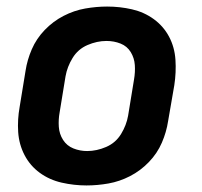

<svg xmlns="http://www.w3.org/2000/svg" viewBox="-20 -558 616 586"><path d="M244 8Q277 8 311 2Q345 -4 377 -20.5Q409 -37 434.5 -63.5Q460 -90 474 -122.5Q488 -155 493 -188L512 -298Q518 -337 515.5 -375.5Q513 -414 496 -446Q479 -478 449.5 -499.5Q420 -521 383 -529.5Q346 -538 307 -538Q274 -538 240 -532Q206 -526 174 -509.5Q142 -493 116.5 -466.5Q91 -440 77 -407.5Q63 -375 58 -342L40 -232Q33 -193 35.5 -155Q38 -117 55 -84.5Q72 -52 101.5 -30.5Q131 -9 168.5 -0.5Q206 8 244 8ZM246 -97Q224 -97 204 -105Q184 -113 172.5 -131Q161 -149 159.5 -171Q158 -193 162 -215L180 -325Q185 -354 201.5 -381Q218 -408 247 -420.5Q276 -433 305 -433Q328 -433 348 -425Q368 -417 379 -399Q390 -381 391.5 -359.5Q393 -338 389 -315L371 -205Q366 -176 349.5 -149Q333 -122 304 -109.5Q275 -97 246 -97Z"/></svg>

Font: Iosevka Sparkle
Style: Bold Italic
Weight: 700
Italic angle: -9°
Designer: Belleve Invis
Foundry: Belleve Invis
Version: Version 4.5.0; ttfautohint (v1.8.3)